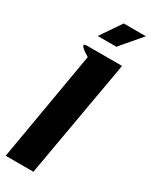

<svg xmlns="http://www.w3.org/2000/svg" viewBox="-230 -942 779 990"><g transform="rotate(30 160.0 -447.5)"><path d="M290 -701 167 0H2L114 -652Q105 -657 92.5 -665.5Q80 -674 71.5 -682Q63 -690 64 -695.5Q65 -701 83 -701ZM188 -895H320L215 -772H104Z"/></g></svg>

Font: Relentless
Style: Condensed Bold Italic
Weight: 700
Width: 3
Italic angle: -7°
Designer: Sparks studio
Foundry: Sparks Studio
Version: Version 1.101